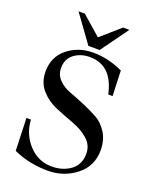

<svg xmlns="http://www.w3.org/2000/svg" viewBox="-169 -1016 894 1121"><g transform="rotate(20 278.0 -456.0)"><path d="M54 -33 47 -235H75Q80 -146 138.5 -82.5Q197 -19 282 -19Q350 -19 398.5 -54.5Q447 -90 447 -158Q447 -211 407 -246Q367 -281 310 -302Q253 -323 196 -346.5Q139 -370 99 -415.5Q59 -461 59 -529Q59 -620 125.5 -673.5Q192 -727 285 -727Q377 -727 470 -684L476 -527H449Q413 -696 274 -696Q217 -696 177 -665.5Q137 -635 137 -579Q137 -537 165.5 -507.5Q194 -478 236 -462.5Q278 -447 328 -426Q378 -405 420 -382Q462 -359 490.5 -313.5Q519 -268 519 -205Q519 -107 443.5 -47.5Q368 12 269 12Q153 12 54 -33ZM243 -754 120 -924H159L278 -820L397 -924H436L313 -754Z"/></g></svg>

Font: Justus
Style: Versalitas
Weight: 400
Version: Version 001.001